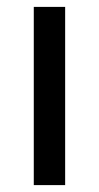

<svg xmlns="http://www.w3.org/2000/svg" viewBox="-20 -537 287 557"><path d="M78 0V-517H169V0Z"/></svg>

Font: Bricolage Grotesque 16pt
Style: Regular
Weight: 400
Version: Version 1.001;gftools[0.9.33.dev8+g029e19f]